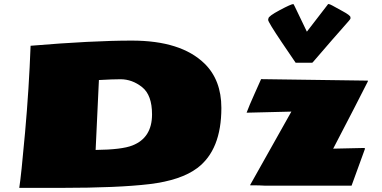

<svg xmlns="http://www.w3.org/2000/svg" viewBox="-20 -913 1876 944"><path d="M1298.3 -815.4 1299.8 -822.3Q1299.8 -833.5 1355.7 -863.3Q1411.6 -893.1 1422.4 -893.1Q1423.3 -893.1 1429.2 -881.3L1488.8 -757.3Q1590.3 -888.7 1592.3 -891.6V-893.1Q1602.1 -893.1 1613.3 -886.2Q1624.5 -879.4 1663.8 -858.4Q1703.1 -837.4 1703.1 -828.1V-821.3Q1703.1 -818.4 1667.7 -779.1Q1632.3 -739.7 1517.6 -606.4Q1515.6 -604.5 1513.2 -604.5H1433.6Q1432.6 -605 1365.5 -704.8Q1298.3 -804.7 1298.3 -815.4ZM1618.2 -182.1 1771 -185.5 1774.9 -182.6 1708.5 0H1285.6Q1259.3 -2 1209 -2L1412.6 -364.3L1192.4 -358.9Q1204.6 -392.1 1231 -450.7Q1257.3 -509.3 1263.7 -523.9L1788.6 -516.6V-512.7Q1738.3 -412.6 1618.2 -182.1ZM466.3 -519.5 450.2 -175.8Q579.1 -177.2 630.9 -197.8Q727.5 -235.4 727.5 -350.6Q727.5 -445.8 678.7 -484.6Q629.9 -523.4 572.3 -523.4Q534.7 -523.4 466.3 -519.5ZM74.7 10.7Q84 -46.9 103.3 -262.5Q122.6 -478 130.4 -688Q434.1 -713.4 628.4 -713.4Q869.6 -713.4 985.4 -600.6Q1068.4 -519.5 1068.4 -382.3Q1068.4 -175.8 950.2 -86.9Q869.6 -26.4 715.1 -7.8Q560.5 10.7 281.2 10.7Z"/></svg>

Font: Seymour One
Style: Book
Weight: 400
Designer: vernon adams
Foundry: vernon adams
Version: Version 1.000; ttfautohint (v0.93) -l 8 -r 50 -G 200 -x 0 -w